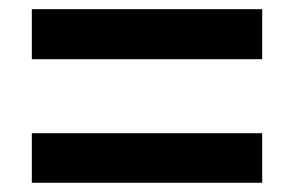

<svg xmlns="http://www.w3.org/2000/svg" viewBox="-20 -540 640 418"><path d="M49.3 -411.1V-520H550.8V-411.1ZM49.3 -142.1V-250H550.8V-142.1Z"/></svg>

Font: Cousine
Style: Bold Italic
Weight: 700
Italic angle: -12°
Monospace: yes
Designer: Steve Matteson
Foundry: Ascender Corporation
Version: Version 1.20